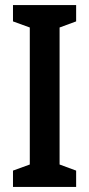

<svg xmlns="http://www.w3.org/2000/svg" viewBox="-20 -734 350 754"><path d="M279 0H31V-64L97 -88V-626L31 -650V-714H279V-650L214 -626V-88L279 -64Z"/></svg>

Font: Noto Sans Devanagari UI ExtraCondensed SemiBold
Style: Regular
Weight: 600
Width: 2
Designer: Jelle Bosma - Monotype Design Team
Foundry: Monotype Imaging Inc.
Version: Version 2.004; ttfautohint (v1.8.4.7-5d5b)